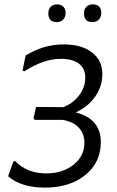

<svg xmlns="http://www.w3.org/2000/svg" viewBox="-20 -849 535 878"><path d="M242 -829Q259 -829 269.5 -818.5Q280 -808 280 -790Q280 -771 269 -759.5Q258 -748 239 -748Q201 -748 201 -788Q201 -807 212 -818Q223 -829 242 -829ZM404 -829Q443 -829 443 -790Q443 -771 432 -759.5Q421 -748 402 -748Q364 -748 364 -788Q364 -807 375 -818Q386 -829 404 -829ZM185 9Q78 9 17 -43L41 -110L49 -113Q103 -56 192 -56Q266 -56 316 -95.5Q366 -135 366 -197Q366 -238 340 -265.5Q314 -293 266 -301H139L133 -308L145 -360L269 -359Q313 -375 341.5 -412.5Q370 -450 370 -494Q370 -536 341 -558Q312 -580 259 -580Q179 -580 92 -523L83 -526L97 -595Q180 -646 271 -646Q353 -646 400.5 -609.5Q448 -573 448 -510Q448 -454 415 -407Q382 -360 326 -335Q441 -306 441 -199Q441 -106 370 -48.5Q299 9 185 9Z"/></svg>

Font: Alegreya Sans
Style: Italic
Weight: 400
Italic angle: -7°
Designer: Juan Pablo del Peral
Foundry: Huerta Tipografica
Version: Version 2.007